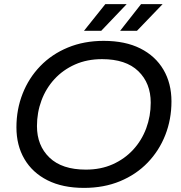

<svg xmlns="http://www.w3.org/2000/svg" viewBox="-20 -907 880 935"><path d="M389 8Q285 8 211.5 -29Q138 -66 99 -132.5Q60 -199 60 -287Q60 -374 90 -450.5Q120 -527 176 -585Q232 -643 310.5 -675.5Q389 -708 485 -708Q590 -708 663.5 -671Q737 -634 776 -567.5Q815 -501 815 -413Q815 -326 785 -249.5Q755 -173 699 -115Q643 -57 564.5 -24.5Q486 8 389 8ZM398 -81Q471 -81 529 -107Q587 -133 628.5 -178Q670 -223 692 -282Q714 -341 714 -407Q714 -502 653.5 -560.5Q593 -619 477 -619Q404 -619 345.5 -593Q287 -567 245.5 -522Q204 -477 182 -418Q160 -359 160 -293Q160 -198 221 -139.5Q282 -81 398 -81ZM389 -757 493 -887H597L473 -757ZM565 -757 667 -887H772L647 -757Z"/></svg>

Font: Montserrat Medium
Style: Italic
Weight: 500
Italic angle: -11.3°
Designer: Julieta Ulanovsky
Foundry: Julieta Ulanovsky
Version: Version 9.000; ttfautohint (v1.8.4.7-5d5b)